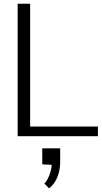

<svg xmlns="http://www.w3.org/2000/svg" viewBox="-20 -735 548 1036"><path d="M75.2 0V-714.8H142.6V-52.2H508.3V0ZM244.6 281.2 219.2 254.9Q230 245.6 238.8 227.5Q247.6 209.5 253.2 189.5Q258.8 169.4 258.8 154.3L208 151.9V65.4H304.7V135.3Q304.7 171.9 296.4 200.4Q288.1 229 274.7 249Q261.2 269 244.6 281.2Z"/></svg>

Font: Pontano Sans Light
Style: Regular
Weight: 300
Designer: Vernon Adams
Foundry: Vernon Adams
Version: Version 2.001